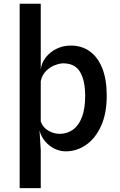

<svg xmlns="http://www.w3.org/2000/svg" viewBox="-20 -798 640 1020"><path d="M329 6Q298.5 6 269.8 -8Q241 -22 219.8 -47Q198.5 -72 190 -105L152.5 -94.5L196.5 -153Q207.5 -120.5 236.8 -103.8Q266 -87 296.5 -87Q337 -87 367.8 -109.2Q398.5 -131.5 415.5 -176.2Q432.5 -221 432.5 -287.5Q432.5 -370.5 405.2 -416Q378 -461.5 315.5 -461.5Q298 -461.5 272.5 -452Q247 -442.5 225.5 -421.8Q204 -401 196.5 -367.5V-429.5Q201 -465 223.5 -493.5Q246 -522 280.8 -539Q315.5 -556 355.5 -556Q414 -556 457 -525.2Q500 -494.5 523.5 -435Q547 -375.5 547 -289Q547 -195 517 -129Q487 -63 437.5 -28.5Q388 6 329 6ZM84.5 201.5V-778H196.5V-472V-153L190 -105L196.5 0.5V201.5Z"/></svg>

Font: Spline Sans Mono Medium
Style: Regular
Weight: 500
Monospace: yes
Version: Version 1.004